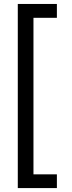

<svg xmlns="http://www.w3.org/2000/svg" viewBox="-20 -834 361 969"><path d="M267.1 -814V-744.1H148.9V45.9H267.1V115.2H69.8V-814Z"/></svg>

Font: Fira Sans Book
Style: Regular
Weight: 350
Designer: Carrois Corporate & Edenspiekermann AG
Foundry: Carrois Corporate GbR & Edenspiekermann AG
Version: Version 4.203;PS 004.203;hotconv 1.0.88;makeotf.lib2.5.64775